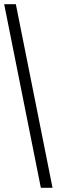

<svg xmlns="http://www.w3.org/2000/svg" viewBox="-20 -780 272 921"><path d="M176 121 0 -760H56L232 121Z"/></svg>

Font: Noto Serif Ethiopic ExtraCondensed SemiBold
Style: Regular
Weight: 600
Width: 2
Designer: Monotype Design Team
Foundry: Monotype Imaging Inc.
Version: Version 2.102; ttfautohint (v1.8.4.7-5d5b)